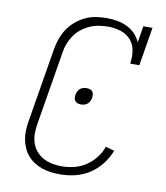

<svg xmlns="http://www.w3.org/2000/svg" viewBox="-84 -813 768 890"><g transform="rotate(10 300.0 -367.5)"><path d="M260 8Q237 8 215.5 5.5Q194 3 174 -4Q154 -11 136.5 -22Q119 -33 105.5 -48.5Q92 -64 83.5 -83Q75 -102 71 -123Q67 -144 68 -166.5Q69 -189 73 -211L130 -556Q134 -581 142.5 -606Q151 -631 165.5 -653.5Q180 -676 201 -694Q222 -712 246 -723.5Q270 -735 296 -739Q322 -743 347 -743Q372 -743 397 -738.5Q422 -734 443.5 -723.5Q465 -713 481.5 -696Q498 -679 507 -657L520 -735H563L533 -554H490Q495 -584 490.5 -614Q486 -644 467 -665.5Q448 -687 419.5 -696Q391 -705 361 -705Q339 -705 317 -701.5Q295 -698 274.5 -689Q254 -680 235.5 -665.5Q217 -651 204 -632Q191 -613 183 -592Q175 -571 172 -549L115 -204Q111 -181 111 -158Q111 -135 118 -114Q125 -93 139 -76.5Q153 -60 172 -49.5Q191 -39 213.5 -34.5Q236 -30 260 -30Q288 -30 317 -37Q346 -44 371.5 -60.5Q397 -77 416.5 -101.5Q436 -126 446 -155L487 -143Q474 -109 450.5 -79Q427 -49 396 -29Q365 -9 329.5 -0.5Q294 8 260 8ZM299 -328Q291 -328 283.5 -330Q276 -332 271 -337.5Q266 -343 265 -350.5Q264 -358 265 -366Q266 -374 269.5 -382Q273 -390 279.5 -396Q286 -402 294.5 -404.5Q303 -407 311 -407Q318 -407 325.5 -405Q333 -403 338 -397.5Q343 -392 344 -384.5Q345 -377 344 -369Q343 -361 339.5 -353Q336 -345 329.5 -339Q323 -333 315 -330.5Q307 -328 299 -328Z"/></g></svg>

Font: Iosevka Curly Slab XLtEx
Style: Italic
Weight: 200
Width: 7
Italic angle: -9°
Monospace: yes
Designer: Belleve Invis
Foundry: Belleve Invis
Version: Version 11.1.0; ttfautohint (v1.8.3)